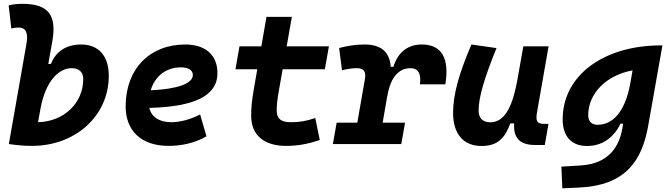

<svg xmlns="http://www.w3.org/2000/svg" viewBox="-20 -763 3556 1017"><path d="M148.4 9.8C380.9 9.8 556.2 -149.9 556.2 -361.3C556.2 -467.3 502.4 -527.3 409.2 -527.3C331.5 -527.3 274.9 -490.2 250 -424.3H235.8L257.3 -545.4C281.7 -683.6 234.9 -742.7 100.1 -742.7C75.2 -742.7 50.3 -740.7 25.9 -734.9L40 -611.8C52.7 -615.7 65.9 -617.2 78.6 -617.2C115.7 -617.2 130.9 -590.8 120.1 -530.8L26.9 -0.5H27.3V0C68.4 5.9 107.4 9.8 148.4 9.8ZM195.3 -192.4 194.8 -189.5C223.1 -338.4 293.9 -401.9 359.4 -401.9C398.4 -401.9 420.9 -381.3 420.9 -344.7C420.9 -216.8 318.4 -119.1 181.6 -115.7Z M887.7 -115.7C823.7 -115.7 781.7 -143.6 771 -191.4C1006.8 -197.8 1131.8 -253.4 1131.8 -376C1131.8 -471.2 1068.4 -527.3 961.4 -527.3C772 -527.3 645.5 -396.5 645.5 -199.7C645.5 -67.9 730.5 9.8 873.5 9.8C938 9.8 1011.7 -4.4 1073.7 -41L1040 -156.7C990.7 -130.9 934.6 -115.7 887.7 -115.7ZM778.3 -284.7C800.3 -359.4 859.4 -406.2 938 -406.2C978.5 -406.2 1001.5 -391.1 1001.5 -365.7C1001.5 -320.3 919.4 -291 778.3 -284.7Z M1495.6 9.8C1568.8 9.8 1623 -4.4 1673.8 -21.5L1649.9 -137.7C1599.1 -121.1 1568.4 -115.7 1519.5 -115.7C1468.3 -115.7 1445.8 -134.3 1445.8 -177.7C1445.8 -213.9 1449.2 -238.3 1460.4 -301.3L1477.1 -396H1700.7L1722.2 -517.6H1498.5L1525.9 -673.8H1391.6L1364.3 -517.6H1248.5L1227.1 -396H1342.8L1326.2 -301.3C1313 -226.1 1310.5 -193.4 1310.5 -148.4C1310.5 -47.4 1378.4 9.8 1495.6 9.8Z M1743.2 0H2105.5L2125.5 -113.3H2006.8L2030.8 -251V-249.5C2049.3 -363.8 2099.1 -401.9 2154.8 -401.9C2194.3 -401.9 2212.9 -371.6 2204.1 -316.4H2338.9C2361.8 -455.1 2318.8 -527.3 2214.8 -527.3C2137.7 -527.3 2086.9 -484.4 2064 -409.2H2049.8C2043.9 -487.8 1999 -527.3 1911.1 -527.3C1866.7 -527.3 1822.3 -521 1776.4 -508.8L1791.5 -390.6C1819.3 -397.9 1845.7 -401.9 1871.1 -401.9C1907.2 -401.9 1919.9 -383.3 1913.1 -345.2L1872.6 -113.3H1763.2Z M2530.8 10.3C2619.1 10.3 2655.3 -34.7 2683.1 -109.4H2703.6C2697.8 -32.7 2733.9 4.9 2812.5 4.9H2865.7L2885.3 -106.9H2861.8C2825.7 -106.9 2816.4 -120.6 2824.2 -166.5L2885.7 -517.6H2752L2717.8 -325.2V-325.7C2691.4 -189.5 2649.4 -115.2 2577.1 -115.2C2537.6 -115.2 2515.1 -137.7 2515.1 -176.8C2515.1 -246.1 2543.9 -345.2 2609.9 -508.3L2477.1 -527.3C2408.7 -367.7 2379.9 -259.3 2379.9 -164.6C2379.9 -53.7 2434.6 10.3 2530.8 10.3Z M2958.5 234.4 3046.4 230.5C3297.4 219.2 3381.3 85 3413.6 -98.1L3488.8 -522.5H3479.5C3184.1 -522.5 2960.4 -368.2 2960.4 -130.4C2960.4 -41 3006.8 10.3 3088.9 10.3C3168 10.3 3230.5 -32.2 3266.6 -107.9H3280.8L3276.4 -82.5C3259.8 12.7 3205.6 104 3056.2 113.3L2953.6 119.6ZM3330.6 -390.1 3317.4 -314.9C3291 -176.8 3230 -102.1 3145 -102.1C3113.8 -102.1 3095.7 -120.6 3095.7 -152.3C3095.7 -271.5 3195.3 -365.7 3330.6 -390.1Z"/></svg>

Font: Cascadia Mono PL
Style: Bold Italic
Weight: 700
Italic angle: -10°
Monospace: yes
Designer: Aaron Bell
Foundry: Saja Typeworks
Version: Version 2404.023